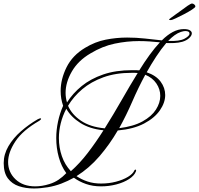

<svg xmlns="http://www.w3.org/2000/svg" viewBox="-20 -992 1128 1089"><path d="M172 77Q126 77 87 64Q48 51 24.5 19.5Q1 -12 1 -67Q1 -117 28 -163Q55 -209 99 -247.5Q143 -286 193 -315Q205 -321 209 -321Q213 -321 213 -318Q213 -314 203 -307Q109 -253 67.5 -190.5Q26 -128 26 -73Q26 -15 68 25Q110 65 180 65Q218 65 260 52Q289 43 312 27.5Q335 12 356 -10Q328 -48 313.5 -100Q299 -152 299 -209Q299 -255 309 -302Q319 -349 338 -392Q324 -432 324 -476Q324 -543 357.5 -610.5Q391 -678 463 -721Q519 -755 579.5 -767Q640 -779 701 -779Q752 -779 802 -773.5Q852 -768 898 -763Q929 -794 960 -810.5Q991 -827 1023 -827Q1046 -827 1057 -820Q1068 -813 1068 -803Q1068 -790 1053 -776Q1038 -762 1014 -755Q992 -749 967.5 -748Q943 -747 923 -748Q894 -714 865.5 -670.5Q837 -627 812 -582Q865 -564 891 -529Q917 -494 917 -453Q917 -410 887 -366.5Q857 -323 797.5 -291.5Q738 -260 648 -252Q602 -173 544 -105.5Q486 -38 414 7Q442 26 476.5 37.5Q511 49 553 49Q598 49 638 38.5Q678 28 706 11Q734 -6 742 -25Q745 -30 748 -30Q754 -30 751 -20Q742 4 712 23.5Q682 43 640 54Q598 65 553 65Q506 65 467.5 51.5Q429 38 399 16Q365 35 328.5 49Q292 63 251 70Q232 73 212 75Q192 77 172 77ZM934 -760Q998 -757 1026.5 -772.5Q1055 -788 1055 -801Q1055 -816 1031 -816Q1023 -816 1006 -811Q988 -805 970 -792Q952 -779 934 -760ZM360 -411Q393 -463 443.5 -504Q494 -545 565 -569.5Q636 -594 730 -594Q740 -594 750 -594Q760 -594 770 -593Q799 -640 828.5 -680.5Q858 -721 887 -752Q858 -755 828 -757Q798 -759 768 -759Q700 -759 630.5 -744.5Q561 -730 493 -689Q423 -648 387.5 -586.5Q352 -525 352 -465Q352 -438 360 -411ZM574 -264Q623 -342 669.5 -423.5Q716 -505 761 -578Q752 -579 743.5 -579Q735 -579 727 -579Q636 -579 566 -553.5Q496 -528 446.5 -486Q397 -444 366 -392Q387 -343 439 -307.5Q491 -272 574 -264ZM656 -265Q737 -275 788.5 -303.5Q840 -332 864.5 -370.5Q889 -409 889 -448Q889 -486 867 -518.5Q845 -551 804 -568Q764 -494 730.5 -416.5Q697 -339 656 -265ZM382 -21Q432 -65 478 -125Q524 -185 567 -253Q489 -261 436 -294.5Q383 -328 356 -375Q335 -335 324.5 -292.5Q314 -250 314 -209Q314 -155 331 -106Q348 -57 382 -21ZM949 -878Q939 -878 939 -881Q939 -883 950.5 -891.5Q962 -900 976 -910Q990 -920 997 -925Q1026 -947 1044.5 -959.5Q1063 -972 1069 -972Q1075 -972 1081.5 -967Q1088 -962 1088 -955Q1088 -950 1069 -937.5Q1050 -925 1024 -911.5Q998 -898 976.5 -888Q955 -878 949 -878Z"/></svg>

Font: Mea Culpa
Style: Regular
Weight: 400
Designer: Robert E. Leuschke
Foundry: Robert E. Leuschke
Version: Version 1.010; ttfautohint (v1.8.3)